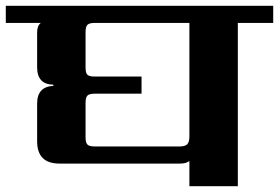

<svg xmlns="http://www.w3.org/2000/svg" viewBox="-40 -642 962 662"><path d="M613 -171V-563H287Q268 -563 261.5 -556.5Q255 -550 255 -531V-410Q255 -390 261.5 -384Q268 -378 287 -378H448V-319H287Q268 -319 261.5 -312.5Q255 -306 255 -287V-169Q255 -150 261.5 -143.5Q268 -137 287 -137H579Q598 -137 605.5 -144.5Q613 -152 613 -171ZM902 -622V-563H780V0H613V-87Q602 -78 581 -78H165Q88 -78 88 -155V-285Q88 -343 144 -346V-350Q88 -351 88 -410V-530Q88 -554 101 -563H-20V-622Z"/></svg>

Font: Sarpanch
Style: Bold
Weight: 700
Designer: Manushi Parikh (Devanagari and Latin), Jyotish Sonowal (Devanagari)
Foundry: Indian Type Foundry
Version: Version 2.004;PS 1.0;hotconv 1.0.78;makeotf.lib2.5.61930; tt